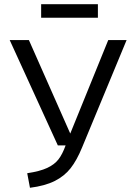

<svg xmlns="http://www.w3.org/2000/svg" viewBox="-20 -879 640 910"><path d="M369 -180Q344 -119 314.5 -81.5Q285 -44 239 -21Q193 2 122 11L109 -58Q169 -67 203.5 -83Q238 -99 257 -123.5Q276 -148 291 -190H254L26 -689H117L313 -246L493 -689H580ZM175 -795V-859H444V-795Z"/></svg>

Font: Fira Mono
Style: Regular
Weight: 400
Designer: Carrois Corporate & Edenspiekermann AG
Foundry: Carrois Corporate GbR & Edenspiekermann AG
Version: Version 3.206